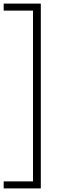

<svg xmlns="http://www.w3.org/2000/svg" viewBox="-40 -828 336 1068"><path d="M-19.5 220V181H143.5V-769H-19.5V-808H187V220Z"/></svg>

Font: Encode Sans Condensed ExtraLight
Style: Regular
Weight: 200
Width: 3
Designer: Multiple Designers
Foundry: Impallari Type
Version: Version 3.000; ttfautohint (v1.8.3) -l 8 -r 50 -G 200 -x 14 